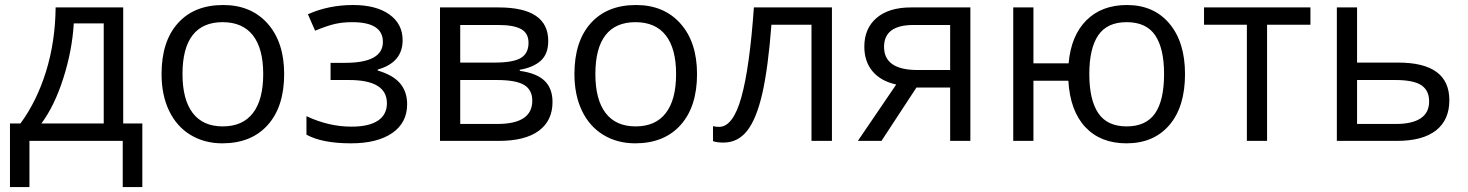

<svg xmlns="http://www.w3.org/2000/svg" viewBox="-20 -565 5887 770"><path d="M550.8 185.1H472.2V0H98.1V185.1H20V-69.8H62Q127.4 -158.7 164.6 -278.3Q201.7 -397.9 203.1 -535.2H474.1V-69.8H550.8ZM396 -69.8V-471.2H275.9Q269.5 -362.8 234.1 -251.7Q198.7 -140.6 146 -69.8Z M1119.6 -268.1Q1119.6 -137.2 1053.7 -63.7Q987.8 9.8 871.6 9.8Q799.8 9.8 744.1 -23.9Q688.5 -57.6 658.2 -120.6Q627.9 -183.6 627.9 -268.1Q627.9 -398.9 693.4 -471.9Q758.8 -544.9 875 -544.9Q987.3 -544.9 1053.5 -470.2Q1119.6 -395.5 1119.6 -268.1ZM711.9 -268.1Q711.9 -165.5 752.9 -111.8Q793.9 -58.1 873.5 -58.1Q953.1 -58.1 994.4 -111.6Q1035.6 -165 1035.6 -268.1Q1035.6 -370.1 994.4 -423.1Q953.1 -476.1 872.6 -476.1Q793 -476.1 752.4 -423.8Q711.9 -371.6 711.9 -268.1Z M1363.8 -313Q1515.6 -313 1515.6 -397Q1515.6 -476.1 1392.6 -476.1Q1355 -476.1 1324.2 -469.2Q1293.5 -462.4 1243.7 -441.9L1214.8 -507.8Q1297.9 -544.9 1396 -544.9Q1488.3 -544.9 1541.5 -507.1Q1594.7 -469.2 1594.7 -403.8Q1594.7 -314 1494.6 -286.1V-282.2Q1556.2 -264.2 1584.5 -230.7Q1612.8 -197.3 1612.8 -147Q1612.8 -72.8 1553 -31.5Q1493.2 9.8 1387.7 9.8Q1272 9.8 1209 -24.9V-99.1Q1298.3 -57.1 1389.6 -57.1Q1460 -57.1 1495.8 -81.3Q1531.7 -105.5 1531.7 -150.9Q1531.7 -244.1 1379.9 -244.1H1305.7V-313Z M2178.7 -400.9Q2178.7 -348.6 2148.7 -321.5Q2118.7 -294.4 2064.5 -285.2V-280.8Q2132.8 -271.5 2164.3 -240.7Q2195.8 -210 2195.8 -155.8Q2195.8 -81.1 2140.9 -40.5Q2085.9 0 1980.5 0H1744.6V-535.2H1979.5Q2178.7 -535.2 2178.7 -400.9ZM2114.7 -161.1Q2114.7 -204.6 2081.8 -224.4Q2048.8 -244.1 1972.7 -244.1H1825.7V-67.9H1974.6Q2114.7 -67.9 2114.7 -161.1ZM2099.6 -393.1Q2099.6 -432.1 2069.6 -448.5Q2039.6 -464.8 1978.5 -464.8H1825.7V-314H1962.9Q2038.1 -314 2068.8 -332.5Q2099.6 -351.1 2099.6 -393.1Z M2775.4 -268.1Q2775.4 -137.2 2709.5 -63.7Q2643.6 9.8 2527.3 9.8Q2455.6 9.8 2399.9 -23.9Q2344.2 -57.6 2314 -120.6Q2283.7 -183.6 2283.7 -268.1Q2283.7 -398.9 2349.1 -471.9Q2414.6 -544.9 2530.8 -544.9Q2643.1 -544.9 2709.2 -470.2Q2775.4 -395.5 2775.4 -268.1ZM2367.7 -268.1Q2367.7 -165.5 2408.7 -111.8Q2449.7 -58.1 2529.3 -58.1Q2608.9 -58.1 2650.1 -111.6Q2691.4 -165 2691.4 -268.1Q2691.4 -370.1 2650.1 -423.1Q2608.9 -476.1 2528.3 -476.1Q2448.7 -476.1 2408.2 -423.8Q2367.7 -371.6 2367.7 -268.1Z M3316.4 0H3234.4V-465.8H3073.7Q3060.5 -292 3037.1 -189.9Q3013.7 -87.9 2976.3 -40.5Q2939 6.8 2881.3 6.8Q2855 6.8 2839.4 1V-59.1Q2850.1 -56.2 2863.8 -56.2Q2919.9 -56.2 2953.1 -174.8Q2986.3 -293.5 3003.4 -535.2H3316.4Z M3515.1 0H3420.4L3574.2 -226.1Q3512.2 -239.7 3479.2 -279.1Q3446.3 -318.4 3446.3 -377.9Q3446.3 -451.2 3495.6 -493.2Q3544.9 -535.2 3633.3 -535.2H3871.6V0H3790.5V-213.9H3655.3ZM3525.4 -377Q3525.4 -284.2 3660.2 -284.2H3790.5V-464.8H3643.6Q3525.4 -464.8 3525.4 -377Z M4732.4 -268.1Q4732.4 -136.7 4669.7 -63.5Q4606.9 9.8 4497.6 9.8Q4393.6 9.8 4332.5 -55.4Q4271.5 -120.6 4264.6 -241.2H4124.5V0H4043.5V-535.2H4124.5V-311H4265.6Q4275.4 -422.4 4336.9 -483.6Q4398.4 -544.9 4499.5 -544.9Q4606.9 -544.9 4669.7 -470.5Q4732.4 -396 4732.4 -268.1ZM4348.6 -268.1Q4348.6 -165 4384.3 -111.6Q4419.9 -58.1 4498.5 -58.1Q4575.7 -58.1 4612.1 -110.1Q4648.4 -162.1 4648.4 -268.1Q4648.4 -370.6 4612.8 -423.3Q4577.1 -476.1 4498.5 -476.1Q4419.9 -476.1 4384.3 -423.3Q4348.6 -370.6 4348.6 -268.1Z M5235.4 -465.8H5061.5V0H4980.5V-465.8H4808.6V-535.2H5235.4Z M5422.4 -314H5587.4Q5792.5 -314 5792.5 -163.1Q5792.5 -84 5739 -42Q5685.5 0 5582.5 0H5341.3V-535.2H5422.4ZM5422.4 -244.1V-67.9H5578.6Q5643.1 -67.9 5677.2 -90.3Q5711.4 -112.8 5711.4 -158.2Q5711.4 -202.6 5679.9 -223.4Q5648.4 -244.1 5576.2 -244.1Z"/></svg>

Font: HunimalSansv1.5
Style: Regular
Weight: 400
Foundry: Ascender Corporation
Version: Version 1.10